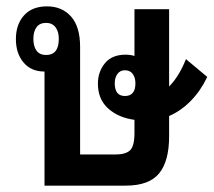

<svg xmlns="http://www.w3.org/2000/svg" viewBox="-20 -584 672 604"><path d="M128 -564Q175 -564 203.5 -532Q232 -500 232 -437V-98H343Q375 -98 389 -111Q403 -124 403 -166V-207Q352 -214 320 -243Q288 -272 288 -321Q288 -358 310 -385Q332 -412 375 -412Q390 -412 403 -408V-555H512V-312Q543 -343 565 -398L632 -342Q611 -298 580 -266.5Q549 -235 512 -219V-155Q512 -77 480.5 -38.5Q449 0 375 0H120V-359H119Q78 -359 54 -387.5Q30 -416 30 -461Q30 -507 55.5 -535.5Q81 -564 128 -564ZM125 -411Q165 -411 165 -462Q165 -485 154.5 -498.5Q144 -512 125 -512Q105 -512 95 -498.5Q85 -485 85 -462Q85 -438 95 -424.5Q105 -411 125 -411ZM373 -282Q406 -282 406 -322Q406 -340 397.5 -351.5Q389 -363 373 -363Q358 -363 349.5 -351.5Q341 -340 341 -322Q341 -282 373 -282Z"/></svg>

Font: Noto Sans Thai Looped Condensed SemiBold
Style: Regular
Weight: 600
Width: 3
Designer: Sasikarn Vongin, Ben Mitchell
Foundry: The Fontpad Ltd
Version: Version 1.001; ttfautohint (v1.8.4.7-5d5b)